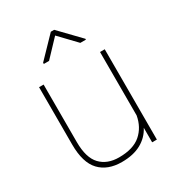

<svg xmlns="http://www.w3.org/2000/svg" viewBox="-176 -834 873 952"><g transform="rotate(-30 260.0 -358.0)"><path d="M359 -605 269 -699 180 -605H150V-612L260 -726H279L391 -610V-605ZM448 0H421V-83Q398 -39 353.5 -14.5Q309 10 243 10Q162 10 117 -37.5Q72 -85 72 -189V-517H98V-188Q98 -98 136.5 -57.5Q175 -17 242 -17Q324 -17 367 -54.5Q410 -92 421 -154V-517H448Z"/></g></svg>

Font: FreesentationVF
Style: Regular
Weight: 400
Designer: glyphs from Roboto by Christian Robertson / Hangul glyphs from Noto Sans CJK(Source Han Sans) by Jang Soo-young and Kang
Foundry: PT&
Version: Version 2.001;Glyphs 3.3.1 (3343)